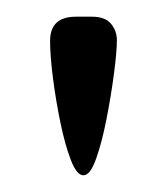

<svg xmlns="http://www.w3.org/2000/svg" viewBox="-20 -610 200 230"><path d="M80 -400Q72 -400 65 -418Q58 -436 52.5 -462.5Q47 -489 43.5 -516Q40 -543 40 -561Q40 -590 71 -590H90Q106 -590 113 -581.5Q120 -573 120 -562Q120 -548 116.5 -521.5Q113 -495 107.5 -467Q102 -439 95 -419.5Q88 -400 80 -400Z"/></svg>

Font: Red Rose
Style: Regular
Weight: 400
Designer: Jaikishan Patel
Version: Version 2.000; ttfautohint (v1.8.3)